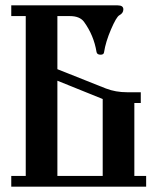

<svg xmlns="http://www.w3.org/2000/svg" viewBox="-20 -696 587 716"><path d="M241 -636H194V-438Q194 -438 375 -366Q411 -352 454 -352H505V-312H481V-40H525V0H22V-40H76V-636H22V-676H419Q440 -676 440 -661Q440 -647 425 -639Q414 -633 394 -586.5Q374 -540 368 -501Q367 -492 355 -492Q342 -492 340 -502Q330 -564 293 -615Q277 -636 241 -636ZM360 -328Q257 -370 194 -395V-40H363V-327Q361 -327 360 -328Z"/></svg>

Font: Triodion Unicode
Style: Normal
Weight: 400
Version: Version 1.1